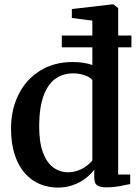

<svg xmlns="http://www.w3.org/2000/svg" viewBox="-20 -839 630 870"><path d="M242 11Q199 11 160.5 -5Q122 -21 92.8 -54Q63.5 -87 46.8 -137.5Q30 -188 30 -256.5Q30 -342 63.8 -410.2Q97.5 -478.5 160.8 -518.2Q224 -558 310 -558Q336 -558 359 -554.2Q382 -550.5 398.5 -544.5V-745.5L305.5 -757.5V-798L486.5 -819H494.5L515.5 -802.5V-48H570V-5Q550.5 -0.5 521 4.8Q491.5 10 462.5 10Q436 10 421.5 1.5Q407 -7 407 -37V-70.5Q392.5 -50 368.2 -31.2Q344 -12.5 312 -0.8Q280 11 242 11ZM287.5 -58.5Q313.5 -58.5 335.5 -67Q357.5 -75.5 373.5 -88Q389.5 -100.5 398.5 -112V-475.5Q391 -488 366 -497.2Q341 -506.5 310 -506.5Q265.5 -506.5 231.5 -482.5Q197.5 -458.5 178 -406.8Q158.5 -355 157.5 -272Q157 -195.5 174.5 -148.5Q192 -101.5 221.8 -80Q251.5 -58.5 287.5 -58.5ZM260 -678H575.5V-624.5H260Z"/></svg>

Font: Merriweather 48pt SemiBold
Style: Regular
Weight: 600
Version: Version 2.100